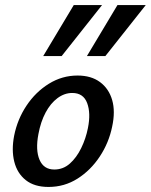

<svg xmlns="http://www.w3.org/2000/svg" viewBox="-20 -729 597 760"><path d="M172 11Q116 11 82 -16Q48 -43 36.5 -89Q25 -135 36 -192Q49 -257 85 -311Q121 -365 173.5 -397.5Q226 -430 287 -430Q341 -430 376 -404Q411 -378 424 -333Q437 -288 424 -228Q411 -164 375 -109.5Q339 -55 287 -22Q235 11 172 11ZM195 -58Q230 -58 256.5 -81.5Q283 -105 301.5 -143Q320 -181 328 -222Q340 -281 325 -321Q310 -361 266 -361Q235 -361 207.5 -340.5Q180 -320 160.5 -283.5Q141 -247 132 -198Q120 -135 136.5 -96.5Q153 -58 195 -58ZM151 -507 272 -709H384L224 -507ZM324 -507 445 -709H557L397 -507Z"/></svg>

Font: Ysabeau Infant SemiBold
Style: Italic
Weight: 600
Italic angle: -12°
Designer: Christian Thalmann (Catharsis Fonts)
Version: Version 2.002; featfreeze: ss01,ss02,lnum